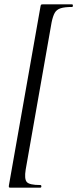

<svg xmlns="http://www.w3.org/2000/svg" viewBox="-20 -745 355 882"><path d="M27 117Q22 117 21 115Q20 113 21 106L166 -715Q167 -722 169 -723.5Q171 -725 176 -725Q211 -725 250 -725Q289 -725 311 -725Q315 -725 315 -719Q315 -713 311 -713Q277 -713 258.5 -707Q240 -701 231.5 -686Q223 -671 217 -642L98 34Q91 77 103 91Q115 105 165 105Q170 105 170 111Q170 117 165 117Q143 117 103 117Q63 117 27 117Z"/></svg>

Font: Cormorant Garamond Light Medium
Style: Italic
Weight: 500
Italic angle: -10°
Version: Version 4.001